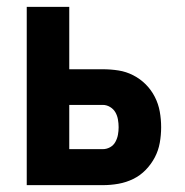

<svg xmlns="http://www.w3.org/2000/svg" viewBox="-20 -540 540 560"><path d="M58 0V-520H182V-338H280Q303 -338 325.5 -334.5Q348 -331 368.5 -320.5Q389 -310 405 -294Q421 -278 431.5 -257.5Q442 -237 446 -214.5Q450 -192 450 -169Q450 -146 446 -123.5Q442 -101 431.5 -81Q421 -61 405 -44.5Q389 -28 368.5 -18Q348 -8 325.5 -4Q303 0 280 0ZM280 -105Q291 -105 301 -110.5Q311 -116 316.5 -126Q322 -136 324 -147Q326 -158 326 -169Q326 -180 324 -191.5Q322 -203 316.5 -212.5Q311 -222 301 -228Q291 -234 280 -234H182V-105Z"/></svg>

Font: Iosevka Term Curly Extrabold
Style: Regular
Weight: 800
Designer: Belleve Invis
Foundry: Belleve Invis
Version: Version 32.3.0